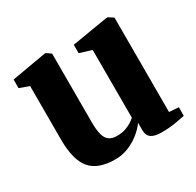

<svg xmlns="http://www.w3.org/2000/svg" viewBox="-126 -688 860 841"><g transform="rotate(-30 304.5 -268.0)"><path d="M465 9.5Q431 9.5 413.8 -2.2Q396.5 -14 396.5 -43V-79Q380.5 -56 354.8 -35.5Q329 -15 297.5 -2.2Q266 10.5 231.5 10.5Q144.5 10.5 106 -35Q67.5 -80.5 67.5 -184V-454.5L19 -472V-515.5L191.5 -545.5H199L222 -529.5V-183Q222 -144 228.2 -120.2Q234.5 -96.5 249 -85.8Q263.5 -75 289 -75Q312.5 -75 330.2 -80.8Q348 -86.5 361.5 -95Q375 -103.5 384 -111.5V-454.5L323.5 -473V-515.5L503 -545.5H512.5L537.5 -529.5V-52L585.5 -48.5L585 -5Q567 -1.5 536 4Q505 9.5 465 9.5Z"/></g></svg>

Font: Merriweather 72pt ExtraBold
Style: Regular
Weight: 800
Version: Version 2.100